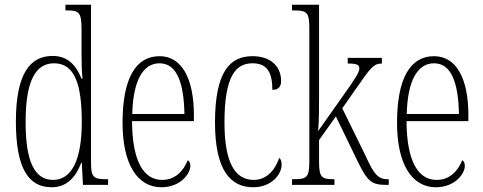

<svg xmlns="http://www.w3.org/2000/svg" viewBox="-20 -780 2038 810"><path d="M198 10C261 10 299 -31 323 -94H325L330 0H436V-24H427C376 -24 364 -32 364 -91V-760H256V-736H261C313 -736 324 -730 324 -655V-548C324 -513 325 -479 328 -448H324C301 -505 266 -544 202 -544C109 -544 47 -473 47 -267C47 -63 104 10 198 10ZM204 -21C128 -21 88 -94 88 -265C88 -443 132 -513 208 -513C295 -513 325 -425 325 -265C325 -109 284 -21 204 -21Z M661 10C741 10 783 -47 783 -80C783 -94 778 -101 772 -104C755 -62 722 -21 664 -21C585 -21 538 -101 537 -269H798V-294C798 -449 747 -543 653 -543C553 -543 497 -450 497 -262C497 -88 559 10 661 10ZM758 -299H538C541 -431 579 -513 653 -513C728 -513 756 -426 758 -299Z M1048 10C1127 10 1168 -46 1168 -84C1168 -100 1165 -108 1158 -114C1143 -69 1109 -21 1051 -21C971 -21 927 -94 927 -264C927 -458 974 -513 1045 -513C1108 -513 1129 -473 1129 -401C1151 -401 1166 -411 1166 -438C1166 -498 1124 -543 1045 -543C951 -543 887 -479 887 -263C887 -58 955 10 1048 10Z M1212 0H1391V-24H1388C1337 -24 1326 -31 1326 -99V-189L1397 -289L1488 -101C1532 -10 1550 0 1613 0H1620V-24H1614C1574 -24 1556 -49 1525 -117L1424 -323L1480 -403C1542 -492 1555 -512 1591 -512V-536H1447V-512C1485 -512 1496 -507 1496 -491C1496 -476 1480 -449 1421 -367L1322 -227C1326 -263 1326 -337 1326 -373V-760H1212V-736H1219C1274 -736 1285 -729 1285 -661V-100C1285 -31 1274 -24 1219 -24H1212Z M1819 10C1899 10 1941 -47 1941 -80C1941 -94 1936 -101 1930 -104C1913 -62 1880 -21 1822 -21C1743 -21 1696 -101 1695 -269H1956V-294C1956 -449 1905 -543 1811 -543C1711 -543 1655 -450 1655 -262C1655 -88 1717 10 1819 10ZM1916 -299H1696C1699 -431 1737 -513 1811 -513C1886 -513 1914 -426 1916 -299Z"/></svg>

Font: Noto Serif Sinhala ExtraCondensed ExtraLight
Style: Regular
Weight: 200
Width: 2
Designer: Jelle Bosma - Monotype Design Team
Foundry: Monotype Imaging Inc.
Version: Version 2.007